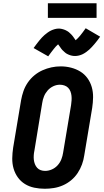

<svg xmlns="http://www.w3.org/2000/svg" viewBox="-20 -1155 640 1183"><path d="M256 8Q223 8 191.5 1.5Q160 -5 134 -21Q108 -37 90 -62Q72 -87 63.5 -117Q55 -147 55.5 -179.5Q56 -212 61 -245L110 -538Q115 -566 124.5 -593.5Q134 -621 151 -646Q168 -671 191.5 -690.5Q215 -710 242 -722Q269 -734 297 -740Q325 -746 354 -746Q387 -746 418 -738Q449 -730 475 -714Q501 -698 519 -673Q537 -648 545.5 -618Q554 -588 553.5 -555.5Q553 -523 548 -490L499 -197Q495 -169 485 -141.5Q475 -114 458.5 -89Q442 -64 418.5 -44.5Q395 -25 367.5 -13Q340 -1 311.5 3.5Q283 8 256 8ZM258 -102Q279 -102 299.5 -111Q320 -120 335 -136.5Q350 -153 358 -173.5Q366 -194 369 -215L418 -508Q420 -522 421 -536.5Q422 -551 420.5 -565Q419 -579 414 -592Q409 -605 399.5 -614.5Q390 -624 376.5 -628.5Q363 -633 349 -633Q328 -633 308 -623.5Q288 -614 273.5 -597.5Q259 -581 251 -561Q243 -541 240 -520L192 -227Q189 -213 188 -198.5Q187 -184 188.5 -170.5Q190 -157 195 -144Q200 -131 209 -121Q218 -111 231 -106.5Q244 -102 258 -102ZM277 -808 187 -859Q197 -873 205.5 -884Q214 -895 222 -905Q230 -915 238 -923.5Q246 -932 254 -939Q262 -946 273 -954Q284 -962 294.5 -967Q305 -972 317.5 -975.5Q330 -979 342 -979Q346 -979 350.5 -978.5Q355 -978 359.5 -977Q364 -976 367.5 -975Q371 -974 375.5 -972.5Q380 -971 384 -969Q388 -967 391.5 -965Q395 -963 398.5 -961Q402 -959 404.5 -956.5Q407 -954 411 -950.5Q415 -947 418 -944Q421 -941 423.5 -938Q426 -935 428.5 -932Q431 -929 432.5 -926.5Q434 -924 437 -920Q440 -916 442 -913Q444 -910 446 -907Q454 -914 460 -920Q466 -926 473.5 -935Q481 -944 489.5 -955.5Q498 -967 508 -981L597 -929Q588 -916 579 -904.5Q570 -893 562 -883.5Q554 -874 546 -865.5Q538 -857 530.5 -850Q523 -843 512 -835Q501 -827 490 -821.5Q479 -816 466.5 -813Q454 -810 443 -810Q437 -810 432 -810.5Q427 -811 422.5 -812Q418 -813 413 -814.5Q408 -816 403.5 -818Q399 -820 395 -822Q391 -824 387 -826.5Q383 -829 379.5 -832.5Q376 -836 372 -839.5Q368 -843 364.5 -846.5Q361 -850 358.5 -853.5Q356 -857 353.5 -860.5Q351 -864 349 -867Q347 -870 343.5 -874.5Q340 -879 338 -882Q330 -875 324 -868.5Q318 -862 311 -853Q304 -844 295.5 -833Q287 -822 277 -808ZM575 -1045H275V-1135H575Z"/></svg>

Font: Iosevka Etoile XBdObl
Style: Regular
Weight: 800
Italic angle: -9°
Designer: Belleve Invis
Foundry: Belleve Invis
Version: Version 15.5.2; ttfautohint (v1.8.4)